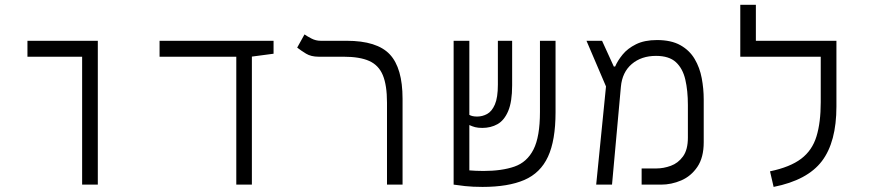

<svg xmlns="http://www.w3.org/2000/svg" viewBox="-20 -752 3556 782"><path d="M314.5 0V-521H91.8V-585.9H378.4V0Z M942.4 0V-521H629.9V-585.9H1094.2V-533.2L1005.9 -521.5V0Z M1619.6 -349.6V0H1556.2V-334Q1556.2 -404.8 1539.3 -445.6Q1522.5 -486.3 1483.9 -503.7Q1445.3 -521 1378.9 -521H1277.8Q1247.1 -521 1226.6 -533.4Q1206.1 -545.9 1190.4 -558.1L1220.2 -611.8Q1231.4 -604 1248.8 -595Q1266.1 -585.9 1286.1 -585.9H1391.6Q1515.6 -585.9 1567.6 -530.5Q1619.6 -475.1 1619.6 -349.6Z M1945.3 9.3Q1905.3 9.3 1874 5.9Q1842.8 2.4 1828.1 0H1827.6V-585.9H1891.6V-284.2Q1902.8 -277.3 1923.3 -277.3Q1944.8 -277.3 1964.1 -287.8Q1983.4 -298.3 1995.6 -326.4Q2007.8 -354.5 2007.8 -407.2V-585.9H2065.9V-404.3Q2065.9 -337.4 2049.8 -299.6Q2033.7 -261.7 2006.3 -246.3Q1979 -231 1944.3 -231Q1926.8 -231 1915 -234.1Q1903.3 -237.3 1891.6 -242.7V-58.1Q1903.3 -57.1 1918 -56.4Q1932.6 -55.7 1949.2 -55.7Q2023.9 -55.7 2075.2 -73.5Q2126.5 -91.3 2152.8 -143.1Q2179.2 -194.8 2179.2 -295.9V-585.9H2242.7V-294.9Q2242.7 -180.2 2211.9 -113.8Q2181.2 -47.4 2115.5 -19Q2049.8 9.3 1945.3 9.3Z M2408.2 0 2448.2 -399.9 2368.7 -585.9H2432.1L2480 -481H2485.4Q2495.6 -504.9 2515.9 -529.8Q2536.1 -554.7 2570.6 -571.8Q2605 -588.9 2655.8 -588.9Q2713.9 -588.9 2751.2 -567.9Q2788.6 -546.9 2809.3 -511.7Q2830.1 -476.6 2838.1 -433.6Q2846.2 -390.6 2846.2 -346.7V-172.9Q2846.2 -110.4 2820.3 -72.3Q2794.4 -34.2 2754.4 -17.1Q2714.4 0 2672.4 0H2593.3V-65.9H2653.3Q2682.6 -65.9 2712.2 -76.7Q2741.7 -87.4 2761.7 -114.7Q2781.7 -142.1 2781.7 -191.4V-324.2Q2781.7 -382.8 2771.2 -428Q2760.7 -473.1 2732.9 -498.8Q2705.1 -524.4 2651.9 -524.4Q2592.3 -524.4 2553.2 -491.2Q2514.2 -458 2508.8 -398.4L2472.7 0Z M3322.8 -585.9H3386.7V-318.4Q3386.7 -173.8 3327.6 -95.9Q3268.6 -18.1 3130.9 9.3L3116.2 -54.2Q3198.2 -71.3 3243.2 -105.5Q3288.1 -139.6 3305.4 -196.3Q3322.8 -252.9 3322.8 -335.9V-521H2995.1V-732.4H3058.6V-585.9Z"/></svg>

Font: Cascadia Code NF Light
Style: Regular
Weight: 300
Monospace: yes
Designer: Aaron Bell
Foundry: Saja Typeworks
Version: Version 2404.023; ttfautohint (v1.8.4)